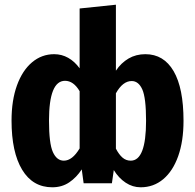

<svg xmlns="http://www.w3.org/2000/svg" viewBox="-20 -778 828 815"><path d="M759 -265Q759 -179 736.5 -115.5Q714 -52 673 -17.5Q632 17 577 17Q543 17 513.5 -2.5Q484 -22 463 -56L455 0H335L327 -59Q305 -25 274 -4Q243 17 202 17Q119 17 74 -57.5Q29 -132 29 -266Q29 -352 52 -415.5Q75 -479 116 -513.5Q157 -548 210 -548Q242 -548 269.5 -532.5Q297 -517 318 -488V-742L472 -758V-478Q494 -511 525.5 -529.5Q557 -548 597 -548Q675 -548 717 -476Q759 -404 759 -265ZM318 -148V-391Q292 -435 256 -435Q188 -435 188 -266Q188 -169 204.5 -132.5Q221 -96 251 -96Q287 -96 318 -148ZM600 -265Q600 -363 584 -398.5Q568 -434 539 -434Q501 -434 472 -382V-147Q485 -122 500 -109Q515 -96 535 -96Q600 -96 600 -265Z"/></svg>

Font: Fira Sans Condensed
Style: Bold
Weight: 700
Width: 3
Designer: bBox Type GmbH & Carrois Corporate GbR & Edenspiekermann AG
Foundry: bBox Type GmbH & Carrois Corporate GbR & Edenspiekermann AG
Version: Version 4.301